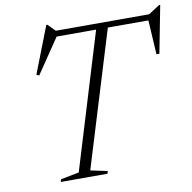

<svg xmlns="http://www.w3.org/2000/svg" viewBox="-80 -798 880 878"><g transform="rotate(-10 360.0 -359.0)"><path d="M684 -658H191.5L234 -665.5L119.5 -496.5L107.5 -502.5L191.5 -718.5H197L235.5 -679L211 -685H681L654 -679L715 -718.5H720.5L678 -499H664.5L654.5 -665.5ZM416 -670.5H470.5L274 -28.5L352.5 -12L349 0H132L135.5 -12L220.5 -28.5Z"/></g></svg>

Font: Newsreader 36pt Light
Style: Italic
Weight: 300
Italic angle: -17°
Designer: Hugues Gentile
Foundry: Production Type
Version: Version 1.003